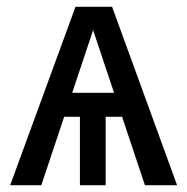

<svg xmlns="http://www.w3.org/2000/svg" viewBox="-20 -547 553 567"><path d="M203 -527H311L503 0H408L255 -458L102 0H10ZM134 -273H379V-202H134ZM216 0V-245H292V0Z"/></svg>

Font: Fira Sans Variable
Style: Regular
Weight: 400
Designer: Carrois Corporate & Edenspiekermann AG
Foundry: Carrois Corporate GbR & Edenspiekermann AG
Version: Version 4.202